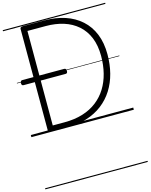

<svg xmlns="http://www.w3.org/2000/svg" viewBox="-200 -1119 1354 1727"><g transform="rotate(-15 477.0 -255.0)"><path d="M185 0Q158 0 158 -19V-965Q158 -975 165 -979.5Q172 -984 186 -984H384Q490 -984 576 -955.5Q662 -927 724.5 -871Q787 -815 820.5 -733Q854 -651 854 -543Q854 -450 833 -368Q812 -286 769.5 -218.5Q727 -151 663.5 -102Q600 -53 515 -26.5Q430 0 324 0ZM213 -52H323Q417 -52 493 -75.5Q569 -99 625.5 -143Q682 -187 719.5 -247.5Q757 -308 776 -383Q795 -458 795 -543Q795 -642 765 -715Q735 -788 679.5 -836.5Q624 -885 549 -908.5Q474 -932 384 -932H213ZM54 -470Q43 -470 39 -476Q35 -482 35 -492Q35 -503 39 -510Q43 -517 54 -517H444Q455 -517 459 -510Q463 -503 463 -492Q463 -482 459 -476Q455 -470 444 -470ZM0 476H954V486H0ZM0 -20H954V0H0ZM0 -505H954V-500H0ZM0 -996H954V-986H0Z"/></g></svg>

Font: Playwrite PL Guides
Style: Regular
Weight: 400
Designer: Veronika Burian, José Scaglione
Foundry: TypeTogether
Version: Version 1.003